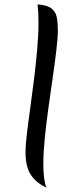

<svg xmlns="http://www.w3.org/2000/svg" viewBox="-20 -822 374 873"><path d="M243 -684Q243 -652 236.5 -596Q230 -540 220 -471Q210 -402 200 -330Q190 -258 183.5 -192.5Q177 -127 177 -78Q177 -2 191 31Q142 8 119 -29Q96 -66 96 -129Q96 -160 102 -211.5Q108 -263 117 -327Q126 -391 134.5 -460Q143 -529 149 -596Q155 -663 155 -720Q155 -742 154 -762.5Q153 -783 151 -802Q194 -799 213.5 -784Q233 -769 238 -744Q243 -719 243 -684Z"/></svg>

Font: Merienda Light
Style: Regular
Weight: 300
Designer: Eduardo Rodriguez Tunni
Foundry: Eduardo Rodriguez Tunni
Version: Version 2.001; ttfautohint (v1.8.4.7-5d5b)